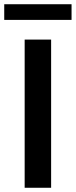

<svg xmlns="http://www.w3.org/2000/svg" viewBox="-48 -887 358 907"><path d="M68.5 0V-700H193.5V0ZM-28 -793V-867H290V-793Z"/></svg>

Font: Cabin
Style: Bold
Weight: 700
Width: 4
Designer: Pablo Impallari
Foundry: Pablo Impallari. http://www.impallari.com Igino Marini. http://www.ikern.com
Version: Version 3.001